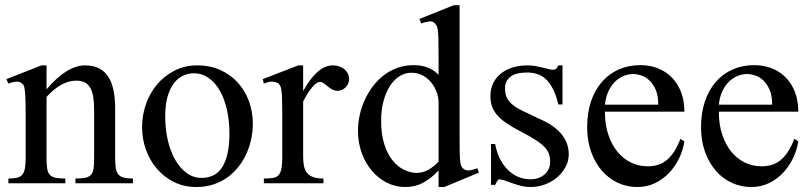

<svg xmlns="http://www.w3.org/2000/svg" viewBox="-20 -715 3163 749"><path d="M274.4 0V-18.6Q299.3 -18.6 313.7 -21.7Q328.1 -24.9 335.7 -33.9Q343.3 -43 345.2 -59.1Q347.2 -75.2 347.2 -101.1V-283.7Q347.2 -314 343.8 -336.2Q340.3 -358.4 332 -372.6Q323.7 -386.7 310.5 -393.6Q297.4 -400.4 277.3 -400.4Q249 -400.4 220 -384.8Q190.9 -369.1 161.6 -336.9V-101.1Q161.6 -74.7 163.8 -58.6Q166 -42.5 173.8 -33.7Q181.6 -24.9 196 -21.7Q210.4 -18.6 234.9 -18.6V0H12.7V-18.6Q33.7 -18.6 46.9 -21.7Q60.1 -24.9 67.4 -34.2Q74.7 -43.5 77.4 -59.6Q80.1 -75.7 80.1 -101.1V-267.6Q80.1 -307.6 79.1 -330.6Q78.1 -353.5 76.4 -365.7Q74.7 -377.9 72 -382.3Q69.3 -386.7 65.4 -389.6Q49.3 -403.8 12.7 -388.7L4.9 -406.2L141.6 -460H161.6V-366.7Q241.2 -460 312 -460Q344.7 -460 367.2 -448Q389.6 -436 403.3 -414.1Q417 -392.1 423.1 -361.3Q429.2 -330.6 429.2 -293V-101.1Q429.2 -76.2 431.6 -60.1Q434.1 -43.9 441.4 -34.9Q448.7 -25.9 462.4 -22.2Q476.1 -18.6 498.5 -18.6V0Z M966.3 -231.9Q966.3 -203.1 960.2 -173.6Q954.1 -144 941.9 -116.7Q929.7 -89.4 911.1 -65.4Q892.6 -41.5 868.2 -23.7Q843.8 -5.9 813 4.4Q782.2 14.6 745.6 14.6Q698.7 14.6 659.9 -4.4Q621.1 -23.4 593 -55.7Q564.9 -87.9 549.6 -130.4Q534.2 -172.9 534.2 -219.2Q534.2 -264.6 549.1 -307.9Q564 -351.1 592 -384.8Q620.1 -418.5 660.2 -439.2Q700.2 -460 750.5 -460Q798.8 -460 838.4 -442.4Q877.9 -424.8 906.5 -394Q935.1 -363.3 950.7 -321.5Q966.3 -279.8 966.3 -231.9ZM875 -194.3Q875 -244.1 865.2 -287.1Q855.5 -330.1 837.4 -361.6Q819.3 -393.1 793.5 -411.1Q767.6 -429.2 735.4 -429.2Q716.3 -429.2 696.5 -420.9Q676.8 -412.6 660.6 -393.1Q644.5 -373.5 634.5 -341.1Q624.5 -308.6 624.5 -259.8Q624.5 -211.9 634.5 -168.5Q644.5 -125 663.1 -92.3Q681.6 -59.6 707.8 -40.3Q733.9 -21 766.1 -21Q790.5 -21 810.5 -30Q830.6 -39.1 844.7 -59.6Q858.9 -80.1 866.9 -113.3Q875 -146.5 875 -194.3Z M1341.8 -406.2Q1341.8 -397.5 1338.4 -389.2Q1335 -380.9 1328.9 -374.8Q1322.8 -368.7 1314.7 -364.7Q1306.6 -360.8 1297.4 -360.8Q1285.2 -360.8 1275.6 -366.2Q1266.1 -371.6 1258.3 -378.2Q1250.5 -384.8 1243.2 -390.1Q1235.8 -395.5 1228 -395.5Q1215.8 -395.5 1198.5 -375.2Q1181.2 -355 1162.6 -319.3V-104Q1162.6 -83 1166 -66.9Q1169.4 -50.8 1178.2 -40Q1187 -29.3 1202.4 -23.9Q1217.8 -18.6 1241.7 -18.6V0H1009.3V-18.6Q1030.3 -18.6 1044.2 -20.8Q1058.1 -22.9 1066.2 -31.2Q1074.2 -39.6 1077.6 -56.2Q1081.1 -72.8 1081.1 -101.1V-274.4Q1081.1 -309.6 1080.3 -330.3Q1079.6 -351.1 1077.9 -362.8Q1076.2 -374.5 1073.2 -379.9Q1070.3 -385.3 1066.4 -389.6Q1055.7 -395.5 1042.7 -396.5Q1029.8 -397.5 1009.3 -388.7L1004.9 -406.2L1143.6 -460H1162.6V-359.9Q1218.3 -460 1278.3 -460Q1291.5 -460 1303.2 -456.1Q1314.9 -452.1 1323.5 -445.1Q1332 -438 1336.9 -428Q1341.8 -418 1341.8 -406.2Z M1712.9 14.6H1690.9V-49.8Q1661.1 -18.6 1630.4 -2Q1599.6 14.6 1560.5 14.6Q1523.4 14.6 1490 -2Q1456.5 -18.6 1431.4 -47.9Q1406.2 -77.1 1391.4 -117.4Q1376.5 -157.7 1376.5 -205.1Q1376.5 -233.9 1382.8 -264.2Q1389.2 -294.4 1401.9 -322.8Q1414.6 -351.1 1433.1 -376.2Q1451.7 -401.4 1475.6 -420.2Q1499.5 -439 1529.3 -450Q1559.1 -460.9 1593.8 -460.9Q1623 -460.9 1647.2 -451.9Q1671.4 -442.9 1690.9 -423.3V-506.3Q1690.9 -543.5 1690.2 -564.9Q1689.5 -586.4 1687.7 -598.4Q1686 -610.4 1683.1 -615.2Q1680.2 -620.1 1675.8 -624.5Q1667.5 -632.8 1655 -631.6Q1642.6 -630.4 1623 -623.5L1616.2 -641.1L1750.5 -694.8H1772.9V-177.2Q1772.9 -141.1 1773.4 -119.4Q1773.9 -97.7 1775.4 -85Q1776.9 -72.3 1779.8 -66.4Q1782.7 -60.5 1788.1 -56.6Q1796.9 -49.3 1809.8 -50.3Q1822.8 -51.3 1842.3 -58.6L1848.1 -41.5ZM1690.9 -315.9Q1690.9 -334.5 1683.8 -354.5Q1676.8 -374.5 1663.6 -391.4Q1650.4 -408.2 1631.3 -419.4Q1612.3 -430.7 1587.9 -431.2Q1563 -432.1 1541 -419.2Q1519 -406.2 1502.7 -381.8Q1486.3 -357.4 1476.6 -322.3Q1466.8 -287.1 1466.8 -244.1Q1466.8 -189.9 1479.5 -151.4Q1492.2 -112.8 1512.2 -88.4Q1532.2 -64 1556.6 -52.5Q1581.1 -41 1604.5 -40.5Q1627.9 -40.5 1648.9 -51.5Q1669.9 -62.5 1690.9 -84.5Z M2198.7 -112.8Q2198.7 -87.4 2186.5 -64.2Q2174.3 -41 2153.8 -23.4Q2133.3 -5.9 2106.2 4.4Q2079.1 14.6 2049.3 14.6Q2031.2 14.6 2014.4 10.5Q1997.6 6.3 1982.2 1Q1966.8 -4.4 1953.4 -9.3Q1939.9 -14.2 1928.7 -15.6Q1923.3 -15.6 1918.9 -7.8Q1914.6 0 1911.6 6.3H1895.5V-153.3H1911.6Q1918 -119.1 1931.4 -93.5Q1944.8 -67.9 1963.1 -50.5Q1981.4 -33.2 2003.4 -24.4Q2025.4 -15.6 2049.3 -15.6Q2067.4 -15.6 2081.5 -21Q2095.7 -26.4 2105.5 -35.4Q2115.2 -44.4 2120.6 -56.4Q2126 -68.4 2126 -81.5Q2126.5 -98.1 2122.3 -112.1Q2118.2 -126 2106 -139.4Q2093.8 -152.8 2071.5 -167.7Q2049.3 -182.6 2012.7 -201.2Q1977.1 -219.7 1953.9 -235.8Q1930.7 -252 1917.2 -268.6Q1903.8 -285.2 1898.4 -302.7Q1893.1 -320.3 1893.1 -340.8Q1893.1 -365.7 1902.6 -387.5Q1912.1 -409.2 1930.7 -425.3Q1949.2 -441.4 1976.3 -450.7Q2003.4 -460 2038.6 -460Q2053.7 -460 2068.6 -457.3Q2083.5 -454.6 2096.7 -451.4Q2109.9 -448.2 2120.1 -445.6Q2130.4 -442.9 2136.2 -442.9Q2143.1 -442.9 2147.7 -445.6Q2152.3 -448.2 2158.2 -460H2174.3V-307.6H2158.2Q2149.4 -343.8 2137.2 -367.7Q2125 -391.6 2109.9 -405.8Q2094.7 -419.9 2076.4 -426Q2058.1 -432.1 2037.1 -432.1Q1992.2 -432.1 1971.4 -415.8Q1950.7 -399.4 1950.2 -373.5Q1949.7 -360.4 1952.4 -347.9Q1955.1 -335.4 1963.1 -324Q1971.2 -312.5 1985.6 -301.8Q2000 -291 2023.4 -280.3L2095.7 -246.1Q2146.5 -222.7 2172.6 -189Q2198.7 -155.3 2198.7 -112.8Z M2649.9 -163.6Q2645 -130.9 2629.9 -98.9Q2614.7 -66.9 2591.3 -41.7Q2567.9 -16.6 2536.1 -1Q2504.4 14.6 2465.8 14.6Q2426.3 14.6 2390.6 -1.7Q2355 -18.1 2328.4 -48.6Q2301.8 -79.1 2286.1 -122.3Q2270.5 -165.5 2270.5 -218.8Q2270.5 -275.4 2285.9 -320.3Q2301.3 -365.2 2328.9 -396.5Q2356.4 -427.7 2394.5 -444.3Q2432.6 -460.9 2478 -460.9Q2515.1 -460.9 2546.6 -448.5Q2578.1 -436 2601.1 -412.6Q2624 -389.2 2637 -355.5Q2649.9 -321.8 2649.9 -279.3H2339.8Q2339.8 -229.5 2353 -189.9Q2366.2 -150.4 2388.7 -123Q2411.1 -95.7 2440.7 -81.3Q2470.2 -66.9 2502.9 -66.4Q2524.9 -65.9 2543.7 -71Q2562.5 -76.2 2578.6 -88.6Q2594.7 -101.1 2608.6 -121.8Q2622.6 -142.6 2634.3 -173.3ZM2547.9 -306.6Q2547.9 -343.8 2537.1 -366.9Q2526.4 -390.1 2511.2 -403.3Q2496.1 -416.5 2479.5 -421.4Q2462.9 -426.3 2450.7 -426.3Q2431.2 -426.3 2412.4 -418.5Q2393.6 -410.6 2378.4 -395.5Q2363.3 -380.4 2353 -357.9Q2342.8 -335.4 2339.8 -306.6Z M3094.2 -163.6Q3089.4 -130.9 3074.2 -98.9Q3059.1 -66.9 3035.6 -41.7Q3012.2 -16.6 2980.5 -1Q2948.7 14.6 2910.2 14.6Q2870.6 14.6 2835 -1.7Q2799.3 -18.1 2772.7 -48.6Q2746.1 -79.1 2730.5 -122.3Q2714.8 -165.5 2714.8 -218.8Q2714.8 -275.4 2730.2 -320.3Q2745.6 -365.2 2773.2 -396.5Q2800.8 -427.7 2838.9 -444.3Q2877 -460.9 2922.4 -460.9Q2959.5 -460.9 2991 -448.5Q3022.5 -436 3045.4 -412.6Q3068.4 -389.2 3081.3 -355.5Q3094.2 -321.8 3094.2 -279.3H2784.2Q2784.2 -229.5 2797.4 -189.9Q2810.5 -150.4 2833 -123Q2855.5 -95.7 2885 -81.3Q2914.6 -66.9 2947.3 -66.4Q2969.2 -65.9 2988 -71Q3006.8 -76.2 3022.9 -88.6Q3039.1 -101.1 3053 -121.8Q3066.9 -142.6 3078.6 -173.3ZM2992.2 -306.6Q2992.2 -343.8 2981.4 -366.9Q2970.7 -390.1 2955.6 -403.3Q2940.4 -416.5 2923.8 -421.4Q2907.2 -426.3 2895 -426.3Q2875.5 -426.3 2856.7 -418.5Q2837.9 -410.6 2822.8 -395.5Q2807.6 -380.4 2797.4 -357.9Q2787.1 -335.4 2784.2 -306.6Z"/></svg>

Font: Doulos SIL Eur
Style: Regular
Weight: 400
Designer: Walt Agee, Victor Gaultney, Peter Martin, Debbi Hosken, Becca Hirsbrunner
Foundry: SIL International
Version: Version 5.000